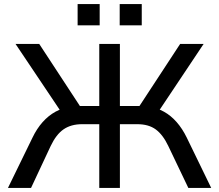

<svg xmlns="http://www.w3.org/2000/svg" viewBox="-20 -920 1073 940"><path d="M19 0 139 -246Q160 -290 188.5 -322Q217 -354 251.5 -373Q286 -392 327 -397L284 -365L56 -705H172L383 -383L360 -401H466V-705H567V-401H675L651 -383L862 -705H977L750 -365L708 -397Q749 -392 783 -373Q817 -354 845 -322Q873 -290 894 -247L1014 0H902L804 -205Q778 -260 743 -286Q708 -312 652 -312H567V0H466V-312H382Q328 -312 291.5 -287Q255 -262 228 -205L132 0ZM566 -796V-900H674V-796ZM360 -796V-900H468V-796Z"/></svg>

Font: Nunito Sans 7pt Medium
Style: Regular
Weight: 500
Designer: Vernon Adams
Foundry: Vernon Adams
Version: Version 3.101;gftools[0.9.27]